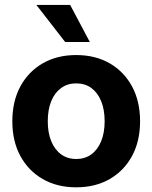

<svg xmlns="http://www.w3.org/2000/svg" viewBox="-20 -760 628 791"><path d="M293.9 11.7Q214.8 11.7 155.8 -22.5Q96.7 -56.6 63.7 -117.7Q30.8 -178.7 30.8 -260.3Q30.8 -342.3 63.7 -403.6Q96.7 -464.8 155.8 -499Q214.8 -533.2 293.9 -533.2Q373 -533.2 432.1 -499Q491.2 -464.8 524.2 -403.6Q557.1 -342.3 557.1 -260.3Q557.1 -178.7 524.2 -117.7Q491.2 -56.6 432.1 -22.5Q373 11.7 293.9 11.7ZM293.9 -105Q330.1 -105 356.2 -124Q382.3 -143.1 396.7 -178Q411.1 -212.9 411.1 -260.3Q411.1 -308.6 396.7 -343.5Q382.3 -378.4 356.2 -397.5Q330.1 -416.5 293.9 -416.5Q258.3 -416.5 231.9 -397.5Q205.6 -378.4 191.2 -343.5Q176.8 -308.6 176.8 -260.3Q176.8 -212.9 191.2 -178Q205.6 -143.1 231.9 -124Q258.3 -105 293.9 -105ZM248.5 -586.9 129.9 -739.7H269L350.1 -586.9Z"/></svg>

Font: Inter 28pt
Style: Bold
Weight: 700
Designer: Rasmus Andersson
Foundry: rsms
Version: Version 4.001;git-66647c0bb